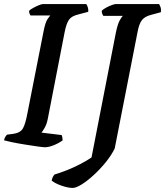

<svg xmlns="http://www.w3.org/2000/svg" viewBox="-30 -724 812 944"><path d="M191 0Q182 0 154 -4Q126 -8 91.5 -13.5Q57 -19 28.5 -25Q0 -31 -10 -34Q-9 -43 -4 -51Q1 -59 5 -62L36 -66Q70 -71 82.5 -92.5Q95 -114 105 -168L184 -569Q193 -615 204 -630.5Q215 -646 217 -648H120Q118 -651 115.5 -656.5Q113 -662 113 -671Q120 -678 134 -685.5Q148 -693 161.5 -698.5Q175 -704 181 -704H394Q398 -699 401.5 -689Q405 -679 404 -666L355 -653Q321 -645 308.5 -626Q296 -607 288 -567L205 -140Q200 -114 190 -96.5Q180 -79 174 -72L273 -60Q275 -56 276.5 -48Q278 -40 278 -34Q261 -21 235.5 -10.5Q210 0 191 0ZM327 200Q305 200 273 189Q241 178 224 164Q226 153 230.5 145Q235 137 238 134Q294 117 341 94.5Q388 72 420 50L540 -565Q549 -608 559.5 -625.5Q570 -643 574 -646H478Q475 -650 472.5 -657Q470 -664 470 -671Q478 -679 492 -686.5Q506 -694 519.5 -699Q533 -704 539 -704H752Q755 -700 759 -689.5Q763 -679 761 -664L713 -651Q681 -643 667 -624Q653 -605 646 -565L534 6Q518 39 490.5 73Q463 107 431.5 136Q400 165 372 182.5Q344 200 327 200Z"/></svg>

Font: Texturina SemiBold
Style: Italic
Weight: 600
Italic angle: -11°
Designer: Guillermo Torres Carreño
Foundry: Omnibus-Type
Version: Version 1.002; ttfautohint (v1.8.3)